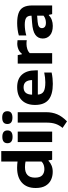

<svg xmlns="http://www.w3.org/2000/svg" viewBox="962 -1810 1084 3048"><g transform="rotate(-90 1504.0 -286.0)"><path d="M300.5 9Q229.5 9 171 -19Q112.5 -47 78 -106.8Q43.5 -166.5 43.5 -261.5Q43.5 -403.5 128.2 -480Q213 -556.5 364.5 -556.5Q391 -556.5 416.8 -554.5Q442.5 -552.5 464 -549.5V-808H630V0H491.5L482.5 -57.5H474.5Q443.5 -27 399.5 -9Q355.5 9 300.5 9ZM344.5 -123.5Q376.5 -123.5 408.2 -133.8Q440 -144 464 -169V-422.5Q446 -426.5 422.8 -429Q399.5 -431.5 375 -431.5Q208 -431.5 208 -273Q208 -191.5 245.2 -157.5Q282.5 -123.5 344.5 -123.5Z M773 0V-546.5H938.5V0ZM856 -628.5Q754.5 -628.5 754.5 -709.5Q754.5 -791 856 -791Q957.5 -791 957.5 -709.5Q957.5 -628.5 856 -628.5Z M1101.5 235.5 997.5 165.5Q1043 110.5 1062.2 51.5Q1081.5 -7.5 1081.5 -87.5V-546.5H1247V-93.5Q1247 0 1214.2 78.5Q1181.5 157 1101.5 235.5ZM1161 -630.5Q1059.5 -630.5 1059.5 -711.5Q1059.5 -793 1161 -793Q1262.5 -793 1262.5 -711.5Q1262.5 -630.5 1161 -630.5Z M1696.5 10.5Q1526 10.5 1444 -58Q1362 -126.5 1362 -272Q1362 -405 1435.2 -480.2Q1508.5 -555.5 1644.5 -555.5Q1775 -555.5 1843 -479.5Q1911 -403.5 1911 -266.5V-227.5H1526Q1530.5 -164 1573.2 -136.2Q1616 -108.5 1722 -108.5Q1757 -108.5 1797.5 -113.2Q1838 -118 1877 -126V-8.5Q1827.5 2 1782.8 6.2Q1738 10.5 1696.5 10.5ZM1642 -453.5Q1586 -453.5 1556.5 -421Q1527 -388.5 1525 -318.5H1757Q1755 -388 1726.2 -420.8Q1697.5 -453.5 1642 -453.5Z M2018.5 0V-546.5H2153.5L2166.5 -480.5H2174.5Q2201.5 -516.5 2244.5 -535.2Q2287.5 -554 2337.5 -554Q2364 -554 2389.5 -549.5V-403Q2375 -406 2358.8 -406.8Q2342.5 -407.5 2328 -407.5Q2291 -407.5 2250.2 -394.8Q2209.5 -382 2184 -354.5V0Z M2617.5 10Q2518 10 2467.2 -34.8Q2416.5 -79.5 2416.5 -148.5Q2416.5 -224 2475.8 -267Q2535 -310 2666.5 -318.5L2779 -327.5Q2779 -389 2745.2 -412Q2711.5 -435 2633.5 -435Q2598 -435 2552.5 -429Q2507 -423 2465 -410.5V-529Q2510.5 -542.5 2563.2 -549Q2616 -555.5 2661 -555.5Q2758 -555.5 2820 -533.2Q2882 -511 2911.8 -458.2Q2941.5 -405.5 2941.5 -314.5V0H2803.5L2792.5 -52.5H2784.5Q2755 -21.5 2711 -5.8Q2667 10 2617.5 10ZM2581.5 -162Q2581.5 -133 2602.5 -116Q2623.5 -99 2668 -99Q2696.5 -99 2725.8 -108Q2755 -117 2779 -136.5V-238.5L2681.5 -230.5Q2626.5 -225.5 2604 -208.2Q2581.5 -191 2581.5 -162Z"/></g></svg>

Font: Encode Sans Expanded
Style: Bold
Weight: 700
Width: 7
Designer: Multiple Designers
Foundry: Impallari Type
Version: Version 3.000; ttfautohint (v1.8.3) -l 8 -r 50 -G 200 -x 14 